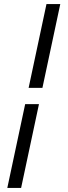

<svg xmlns="http://www.w3.org/2000/svg" viewBox="-20 -720 334 946"><path d="M189 -287H121L209 -700H277ZM16 206 104 -207H172L84 206Z"/></svg>

Font: Rosa Sans Light
Style: Italic
Weight: 300
Italic angle: -12°
Designer: Pentagram / MCKL
Foundry: Pentagram / MCKL
Version: Version 1.005;September 16, 2019;FontCreator 11.5.0.2425 64-